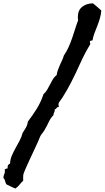

<svg xmlns="http://www.w3.org/2000/svg" viewBox="-60 -840 614 1126"><path d="M534.2 -778.3Q532.2 -754.9 525.9 -732.9Q519.5 -710.9 511.2 -689.5Q502.9 -668 494.6 -647Q486.3 -626 482.4 -602.5H478.5Q475.6 -602.5 473.1 -601.6Q470.7 -600.6 467.8 -598.6Q467.8 -597.7 467.3 -596.7Q466.8 -595.7 466.8 -594.7Q466.8 -590.8 468.3 -587.9Q469.7 -585 469.7 -583Q469.7 -581.1 469.2 -580.6Q468.8 -580.1 467.8 -578.1Q435.5 -524.4 410.2 -467.8Q384.8 -411.1 356.4 -355.5Q344.7 -333 332.5 -311.5Q320.3 -290 306.6 -268.6Q301.8 -260.7 296.4 -253.9Q291 -247.1 286.1 -239.3Q284.2 -237.3 283.7 -232.4Q283.2 -227.5 283.2 -225.6Q283.2 -219.7 286.1 -213.9Q276.4 -212.9 272.5 -207Q268.6 -201.2 260.7 -197.3V-194.3Q261.7 -186.5 257.3 -179.7Q252.9 -172.9 253.9 -165Q236.3 -147.5 225.6 -124Q214.8 -100.6 202.1 -79.1Q197.3 -70.3 191.4 -63Q185.5 -55.7 180.7 -48.8Q175.8 -41 171.9 -30.8Q168 -20.5 164.1 -11.7Q159.2 0 145 29.8Q130.9 59.6 115.7 92.3Q100.6 125 88.4 152.8Q76.2 180.7 76.2 189.5Q75.2 197.3 75.7 204.6Q76.2 211.9 76.2 219.7Q63.5 231.4 53.7 244.1Q43.9 256.8 30.3 265.6Q16.6 260.7 3.9 253.9Q-8.8 247.1 -22.5 241.2Q-28.3 231.4 -30.3 221.2Q-32.2 210.9 -40 203.1Q-40 192.4 -35.6 183.1Q-31.2 173.8 -31.2 164.1Q-31.2 158.2 -33.2 154.3Q-28.3 152.3 -24.9 149.9Q-21.5 147.5 -14.6 147.5Q-15.6 144.5 -15.6 139.6Q-15.6 126 -1 119.1Q0 93.8 9.8 71.8Q19.5 49.8 31.2 28.3L54.7 -14.6Q66.4 -36.1 72.3 -59.6Q83 -76.2 91.8 -91.3Q100.6 -106.4 103.5 -127Q131.8 -164.1 155.8 -202.6Q179.7 -241.2 195.3 -288.1Q208 -298.8 216.8 -314Q225.6 -329.1 233.4 -344.7Q241.2 -360.4 250 -375Q258.8 -389.6 272.5 -400.4Q274.4 -416 279.8 -430.2Q285.2 -444.3 291 -458L303.7 -485.4Q310.5 -499 314.5 -514.6Q330.1 -537.1 341.8 -563Q353.5 -588.9 362.8 -615.7Q372.1 -642.6 380.4 -669.4Q388.7 -696.3 398.4 -721.7Q397.5 -726.6 397 -731Q396.5 -735.4 396.5 -740.2Q396.5 -780.3 422.4 -800.3Q448.2 -820.3 485.4 -820.3Q499 -809.6 510.7 -799.3Q522.5 -789.1 534.2 -778.3Z"/></svg>

Font: RockSalt
Style: Regular
Weight: 400
Designer: Squid
Foundry: Font Diner, Inc DBA Sideshow
Version: Version 1.000